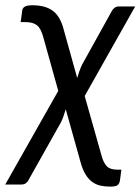

<svg xmlns="http://www.w3.org/2000/svg" viewBox="-62 -531 534 730"><path d="M323.5 58.5Q331 87.5 343.8 100.8Q356.5 114 383 114H399.5L395 148.5Q394 157.5 391.8 163.5Q389.5 169.5 385.2 172.8Q381 176 374 177.2Q367 178.5 356.5 178.5Q337 178.5 320 174.8Q303 171 288.8 160.8Q274.5 150.5 263.2 132.2Q252 114 244 84.5L188 -115.5Q184 -101.5 179.2 -88.5Q174.5 -75.5 169.5 -65.5L47 152.5Q44 159.5 37.2 165Q30.5 170.5 19 170.5H-42L159.5 -185.5L101.5 -393.5Q97 -408 91.8 -418.2Q86.5 -428.5 78.8 -434.8Q71 -441 60 -444Q49 -447 33 -447H16.5L21 -479Q21.5 -485.5 22.5 -491.5Q23.5 -497.5 27.2 -501.8Q31 -506 38.5 -508.5Q46 -511 60.5 -511Q108 -511 136.2 -491.8Q164.5 -472.5 178 -426.5L231.5 -234.5Q235.5 -248.5 240.2 -261.5Q245 -274.5 250 -285L362.5 -488Q366 -495 372.8 -500.8Q379.5 -506.5 390.5 -506.5H452L260 -166Z"/></svg>

Font: Lato 2
Style: Italic
Weight: 400
Italic angle: -7°
Designer: Lukasz Dziedzic with Adam Twardoch and Botio Nikoltchev
Foundry: tyPoland Lukasz Dziedzic
Version: Version 2.015; 2015-08-06; http://www.latofonts.com/